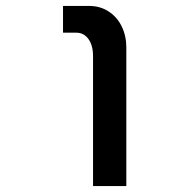

<svg xmlns="http://www.w3.org/2000/svg" viewBox="-20 -629 640 649"><path d="M238 -518.5H193V-609H280.5Q318.5 -609 347.2 -590.2Q376 -571.5 391.5 -539.5Q407 -507.5 407 -468.5V0H294.5V-439Q294.5 -475.5 279 -497Q263.5 -518.5 238 -518.5Z"/></svg>

Font: JuliaMono
Style: Bold
Weight: 700
Monospace: yes
Designer: cormullion
Foundry: corm
Version: Version 0.055; ttfautohint (v1.8.4)